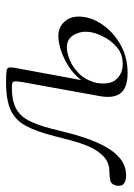

<svg xmlns="http://www.w3.org/2000/svg" viewBox="64 -502 440 632"><g transform="rotate(-90 284.0 -186.0)"><path d="M360 14Q313 14 294.5 -7.5Q276 -29 283 -74L325 -306Q331 -337 332 -349.5Q333 -362 328.5 -364.5Q324 -367 311 -367Q270 -367 244.5 -354Q219 -341 204 -313Q189 -285 177 -239Q172 -220 164.5 -189Q157 -158 145.5 -124Q134 -90 117.5 -59.5Q101 -29 77.5 -10Q54 9 22 9Q6 9 -4 2Q-14 -5 -11 -23Q-7 -40 6 -43Q19 -46 35 -46Q65 -46 85 -65Q105 -84 117.5 -113Q130 -142 138 -173Q146 -204 152 -227Q167 -286 185.5 -320.5Q204 -355 237 -370.5Q270 -386 329 -386Q355 -386 365.5 -384.5Q376 -383 377.5 -377.5Q379 -372 377 -359L327 -88Q320 -43 339.5 -22.5Q359 -2 389 -2Q423 -2 445.5 -22Q468 -42 480.5 -68Q493 -94 495 -113Q498 -140 485 -163Q472 -186 443 -186Q427 -186 403 -176.5Q379 -167 357.5 -145.5Q336 -124 327 -88L315 -89Q321 -121 341 -144.5Q361 -168 387 -183.5Q413 -199 438 -206.5Q463 -214 481 -214Q513 -214 531.5 -190.5Q550 -167 544 -129Q539 -95 514 -62Q489 -29 449.5 -7.5Q410 14 360 14Z"/></g></svg>

Font: Cormorant Light
Style: Italic
Weight: 300
Italic angle: -10°
Designer: Christian Thalmann (Catharsis Fonts)
Foundry: Catharsis Fonts
Version: Version 4.000